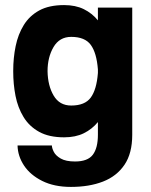

<svg xmlns="http://www.w3.org/2000/svg" viewBox="-20 -530 592 755"><path d="M500 0Q500 73 469.5 118Q439 163 385 184Q331 205 259 205Q193 205 146 181.5Q99 158 74.5 121Q50 84 49 42H184Q184 52 191.5 67Q199 82 219 93.5Q239 105 275 105Q325 105 345 78.5Q365 52 365 0V-50Q342 -22 309.5 -6Q277 10 232 10Q173 10 134 -11.5Q95 -33 72.5 -70Q50 -107 41 -153Q32 -199 32 -248V-250V-252Q32 -302 41.5 -348.5Q51 -395 73.5 -431.5Q96 -468 134.5 -489Q173 -510 232 -510Q277 -510 309.5 -494Q342 -478 365 -450V-500H500ZM260 -385Q214 -385 190.5 -345Q167 -305 167 -250Q168 -193 191 -154Q214 -115 260 -115Q314 -115 337 -146.5Q360 -178 365 -243V-257Q360 -322 337 -353.5Q314 -385 260 -385Z"/></svg>

Font: Haskoy ExtraBold
Style: Regular
Weight: 800
Designer: Ertekin Erdin
Foundry: Ertekin Erdin
Version: Version 2.000; ttfautohint (v1.8.4.7-5d5b)